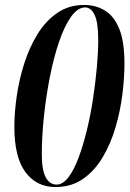

<svg xmlns="http://www.w3.org/2000/svg" viewBox="-20 -745 525 776"><path d="M204 11Q128 11 83 -49Q38 -109 38 -233Q38 -289 47.5 -355.5Q57 -422 77.5 -487Q98 -552 131 -606Q164 -660 211 -692.5Q258 -725 320 -725Q367 -725 404 -702.5Q441 -680 462 -628.5Q483 -577 483 -488Q483 -430 474.5 -362.5Q466 -295 446.5 -229Q427 -163 394.5 -108.5Q362 -54 315 -21.5Q268 11 204 11ZM209 1Q234 1 256.5 -28.5Q279 -58 297.5 -107.5Q316 -157 331 -218.5Q346 -280 356 -346Q366 -412 371.5 -473.5Q377 -535 377 -583Q377 -654 362.5 -684.5Q348 -715 324 -715Q294 -715 267 -677Q240 -639 218.5 -575.5Q197 -512 181.5 -433.5Q166 -355 157.5 -274Q149 -193 149 -121Q149 -57 165 -28Q181 1 209 1Z"/></svg>

Font: Noto Serif Display ExtraCondensed
Style: Bold Italic
Weight: 700
Width: 2
Italic angle: -12°
Designer: Monotype Design Team
Foundry: Monotype Imaging Inc.
Version: Version 2.009